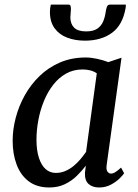

<svg xmlns="http://www.w3.org/2000/svg" viewBox="-20 -820 610 850"><path d="M452.5 -92Q449 -69 455.8 -60.2Q462.5 -51.5 471.5 -51.5Q480.5 -51.5 490.8 -58Q501 -64.5 516 -78L529.5 -53Q525.5 -46 510.2 -30.8Q495 -15.5 471.5 -2.8Q448 10 418.5 10Q390 10 372.5 -5.2Q355 -20.5 356 -54.5L360 -86.5Q342.5 -63.5 319.8 -41.2Q297 -19 267 -4.5Q237 10 198 10Q143.5 10 107.5 -17Q71.5 -44 53.8 -91Q36 -138 36 -197Q36 -246.5 49.5 -298.2Q63 -350 89.5 -397.8Q116 -445.5 155.2 -483.5Q194.5 -521.5 245.8 -543.5Q297 -565.5 359.5 -565.5Q383 -565.5 410.5 -559.5Q438 -553.5 459.5 -545L518 -564.5ZM408.5 -495.5Q395 -504.5 379.2 -508.5Q363.5 -512.5 345.5 -512.5Q305 -512.5 272.5 -494.2Q240 -476 215.5 -444.5Q191 -413 174.5 -372.8Q158 -332.5 149.8 -288.5Q141.5 -244.5 141.5 -201.5Q141.5 -153.5 152.5 -120.5Q163.5 -87.5 182.5 -71Q201.5 -54.5 227 -54.5Q250 -54.5 270 -63.2Q290 -72 306.8 -86Q323.5 -100 337 -116.2Q350.5 -132.5 361 -147.5ZM283.5 -799.5Q290.5 -799.5 292.2 -793.8Q294 -788 294 -779.5Q294 -771.5 292.8 -761.5Q291.5 -751.5 291.5 -743Q291.5 -714.5 308 -697.8Q324.5 -681 361.5 -681Q392.5 -681 410.2 -692.8Q428 -704.5 436.5 -724.5Q445 -744.5 448 -768Q449.5 -779.5 453.2 -789.5Q457 -799.5 466 -799.5H537Q537 -796 537 -792.5Q537 -789 536 -784Q523 -709 475.5 -674.5Q428 -640 356 -640Q312 -640 277 -653.5Q242 -667 221.5 -695.2Q201 -723.5 201 -767Q201 -775 202 -783.2Q203 -791.5 205 -799.5Z"/></svg>

Font: Merriweather 24pt
Style: Italic
Weight: 400
Italic angle: -7.8°
Designer: Eben Sorkin
Foundry: Eben Sorkin
Version: Version 2.101